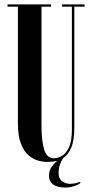

<svg xmlns="http://www.w3.org/2000/svg" viewBox="-20 -720 420 868"><path d="M193.5 12Q173.5 12 150.8 5.5Q128 -1 107.5 -19.2Q87 -37.5 74 -72Q61 -106.5 61 -162.5V-690H14V-700H210.5V-690H167.5V-159Q167.5 -84 179.5 -44.2Q191.5 -4.5 224 -4.5Q238.5 -4.5 257.5 -14Q276.5 -23.5 290.8 -51.8Q305 -80 305 -135.5V-690H261V-700H362.5V-690H316V-143.5Q316 -85 302.2 -52.8Q288.5 -20.5 266 -5.5Q257.5 6 251.2 23.2Q245 40.5 245 62.5Q245 87.5 260.5 99.2Q276 111 296.5 111Q310 111 321.5 108.2Q333 105.5 340 102L344.5 106.5Q333 116 313.5 122Q294 128 276 128Q259.5 128 242.2 123.8Q225 119.5 213.2 107.8Q201.5 96 201.5 74Q201.5 51 213.2 34.5Q225 18 239.5 6.5Q228.5 9.5 217 10.8Q205.5 12 193.5 12Z"/></svg>

Font: Imbue 100pt SemiBold
Style: Regular
Weight: 600
Designer: Tyler Finck
Foundry: Etcetera Type Company
Version: Version 1.102; ttfautohint (v1.8.3)